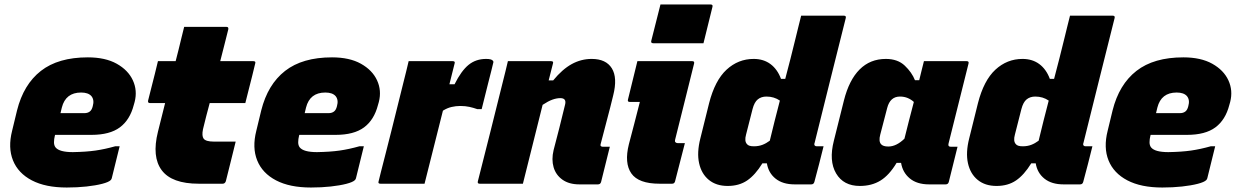

<svg xmlns="http://www.w3.org/2000/svg" viewBox="-20 -820 5530 857"><path d="M372 -564Q450 -564 501 -535.5Q552 -507 573 -461.5Q594 -416 581 -365L577 -351Q560 -285 515 -251.5Q470 -218 388 -218H226L225 -215Q221 -199 221 -185Q221 -171 228 -162Q245 -141 305 -141Q364 -142 406 -148Q448 -154 494 -167H514Q505 -132 496.5 -96Q488 -60 479 -25Q478 -20 474 -16Q465 -7 436 0.5Q407 8 366 12.5Q325 17 278 17Q183 17 122 -15Q61 -47 38 -104Q15 -161 34 -236L56 -327Q85 -443 162.5 -503.5Q240 -564 372 -564ZM342 -407Q273 -407 256 -340L250 -315H357Q371 -315 380.5 -322Q390 -329 394 -346Q402 -374 388 -391Q374 -407 342 -407Z M1032 -188Q1021 -143 1010 -99Q999 -55 988 -11Q984 0 974 0H867Q747 0 702 -60Q657 -120 685 -232Q693 -264 701 -296Q709 -328 717 -360H649Q639 -360 641 -371Q647 -394 655 -426.5Q663 -459 671.5 -491.5Q680 -524 685 -547H764Q767 -560 770.5 -572.5Q774 -585 777 -598Q783 -624 789.5 -649.5Q796 -675 802 -700H991Q1001 -700 999 -689Q990 -653 981 -617.5Q972 -582 963 -547H1111Q1123 -547 1119 -536Q1114 -513 1105.5 -480.5Q1097 -448 1089 -415.5Q1081 -383 1075 -360H916Q908 -331 900.5 -301.5Q893 -272 886 -243Q880 -213 889 -201Q899 -188 934 -188Z M1462 -564Q1540 -564 1591 -535.5Q1642 -507 1663 -461.5Q1684 -416 1671 -365L1667 -351Q1650 -285 1605 -251.5Q1560 -218 1478 -218H1316L1315 -215Q1311 -199 1311 -185Q1311 -171 1318 -162Q1335 -141 1395 -141Q1454 -142 1496 -148Q1538 -154 1584 -167H1604Q1595 -132 1586.5 -96Q1578 -60 1569 -25Q1568 -20 1564 -16Q1555 -7 1526 0.5Q1497 8 1456 12.5Q1415 17 1368 17Q1273 17 1212 -15Q1151 -47 1128 -104Q1105 -161 1124 -236L1146 -327Q1175 -443 1252.5 -503.5Q1330 -564 1462 -564ZM1432 -407Q1363 -407 1346 -340L1340 -315H1447Q1461 -315 1470.5 -322Q1480 -329 1484 -346Q1492 -374 1478 -391Q1464 -407 1432 -407Z M1875 0H1678Q1666 0 1670 -11Q1672 -20 1680.5 -53.5Q1689 -87 1701.5 -135.5Q1714 -184 1728 -240Q1742 -296 1755.5 -350.5Q1769 -405 1780 -449Q1787 -476 1793 -501Q1799 -526 1804 -547H2001Q2013 -547 2009 -536Q1998 -490 1986 -444H2009Q2039 -504 2071.5 -530.5Q2104 -557 2150 -557Q2174 -557 2180 -549Q2184 -545 2181 -537Q2179 -528 2173 -504Q2167 -480 2159 -449Q2151 -418 2143.5 -387Q2136 -356 2130 -333H2110Q2093 -339 2075 -343Q2057 -347 2034 -347Q2015 -347 1995.5 -342.5Q1976 -338 1957 -326Q1916 -163 1875 0Z M2247 -547H2440Q2452 -547 2448 -536Q2443 -517 2438.5 -498.5Q2434 -480 2429 -461H2449Q2490 -511 2532 -534Q2574 -557 2621 -557Q2685 -557 2711 -515Q2737 -473 2717 -394Q2704 -340 2689.5 -286Q2675 -232 2661 -177Q2659 -171 2662 -168Q2665 -165 2670 -165H2702Q2692 -126 2682.5 -86.5Q2673 -47 2663 -8Q2660 3 2649 3H2566Q2520 3 2490.5 -18Q2461 -39 2451 -73.5Q2441 -108 2451 -150Q2464 -199 2476.5 -248.5Q2489 -298 2502 -352Q2510 -382 2481 -382Q2464 -382 2445 -375Q2426 -368 2402 -352Q2380 -264 2358 -176Q2336 -88 2314 0H2121Q2110 0 2113 -11Q2141 -121 2168.5 -230.5Q2196 -340 2223 -449Q2230 -476 2236 -501Q2242 -526 2247 -547Z M2825 -547H3070Q3081 -547 3078 -536Q3057 -451 3036 -367Q3015 -283 2994 -199Q2991 -188 2995 -185Q2999 -181 3006 -181H3037Q3026 -139 3015 -95.5Q3004 -52 2993 -10Q2990 0 2980 0H2924Q2830 0 2798 -46Q2766 -92 2787 -176Q2798 -218 2811.5 -269.5Q2825 -321 2836 -365H2791Q2780 -365 2783 -376ZM2928 -800H3152Q3163 -800 3160 -789L3120 -627H2896Q2884 -627 2887 -638Z M3344 -557Q3388 -557 3419 -534Q3450 -511 3466 -468H3485Q3497 -513 3508.5 -558.5Q3520 -604 3531 -649Q3537 -674 3543 -698Q3549 -722 3556 -750H3747Q3758 -750 3755 -739Q3720 -600 3684.5 -457.5Q3649 -315 3616 -182Q3613 -175 3617 -170Q3620 -167 3626 -167H3656Q3646 -127 3636 -87.5Q3626 -48 3615 -8Q3612 3 3601 3H3527Q3474 3 3442 -22.5Q3410 -48 3403 -91H3383Q3351 -39 3315 -14.5Q3279 10 3228 10Q3177 10 3144 -17Q3111 -44 3100.5 -91.5Q3090 -139 3106 -202L3145 -359Q3171 -461 3223 -509Q3275 -557 3344 -557ZM3314 -177Q3321 -167 3345 -167Q3366 -167 3383 -173.5Q3400 -180 3416 -192Q3427 -237 3438 -281.5Q3449 -326 3461 -371Q3435 -389 3401 -389Q3378 -389 3362.5 -376.5Q3347 -364 3339 -333L3310 -219Q3302 -190 3314 -177Z M3934 -557Q3987 -557 4018.5 -527Q4050 -497 4064 -462H4083Q4088 -482 4093 -503Q4098 -524 4104 -547H4295Q4306 -547 4303 -536Q4281 -447 4258 -356Q4235 -265 4214 -180Q4210 -165 4224 -165H4254Q4244 -126 4234.5 -86.5Q4225 -47 4215 -8Q4212 3 4201 3H4127Q4073 3 4041 -23.5Q4009 -50 4002 -93H3982Q3949 -38 3910 -14Q3871 10 3818 10Q3745 10 3712 -46Q3679 -102 3702 -192L3747 -372Q3770 -463 3817 -510Q3864 -557 3934 -557ZM3913 -176Q3922 -166 3945 -166Q3981 -166 4017 -201Q4027 -241 4037.5 -282.5Q4048 -324 4059 -365Q4047 -376 4031.5 -382.5Q4016 -389 3997 -389Q3953 -389 3940 -338L3909 -219Q3901 -189 3913 -176Z M4544 -557Q4588 -557 4619 -534Q4650 -511 4666 -468H4685Q4697 -513 4708.5 -558.5Q4720 -604 4731 -649Q4737 -674 4743 -698Q4749 -722 4756 -750H4947Q4958 -750 4955 -739Q4920 -600 4884.5 -457.5Q4849 -315 4816 -182Q4813 -175 4817 -170Q4820 -167 4826 -167H4856Q4846 -127 4836 -87.5Q4826 -48 4815 -8Q4812 3 4801 3H4727Q4674 3 4642 -22.5Q4610 -48 4603 -91H4583Q4551 -39 4515 -14.5Q4479 10 4428 10Q4377 10 4344 -17Q4311 -44 4300.5 -91.5Q4290 -139 4306 -202L4345 -359Q4371 -461 4423 -509Q4475 -557 4544 -557ZM4514 -177Q4521 -167 4545 -167Q4566 -167 4583 -173.5Q4600 -180 4616 -192Q4627 -237 4638 -281.5Q4649 -326 4661 -371Q4635 -389 4601 -389Q4578 -389 4562.5 -376.5Q4547 -364 4539 -333L4510 -219Q4502 -190 4514 -177Z M5262 -564Q5340 -564 5391 -535.5Q5442 -507 5463 -461.5Q5484 -416 5471 -365L5467 -351Q5450 -285 5405 -251.5Q5360 -218 5278 -218H5116L5115 -215Q5111 -199 5111 -185Q5111 -171 5118 -162Q5135 -141 5195 -141Q5254 -142 5296 -148Q5338 -154 5384 -167H5404Q5395 -132 5386.5 -96Q5378 -60 5369 -25Q5368 -20 5364 -16Q5355 -7 5326 0.5Q5297 8 5256 12.5Q5215 17 5168 17Q5073 17 5012 -15Q4951 -47 4928 -104Q4905 -161 4924 -236L4946 -327Q4975 -443 5052.5 -503.5Q5130 -564 5262 -564ZM5232 -407Q5163 -407 5146 -340L5140 -315H5247Q5261 -315 5270.5 -322Q5280 -329 5284 -346Q5292 -374 5278 -391Q5264 -407 5232 -407Z"/></svg>

Font: Recursive Sn Lnr St Blk
Style: Italic
Weight: 900
Italic angle: -15°
Version: Version 1.079;hotconv 1.0.112;makeotfexe 2.5.65598; ttfautoh